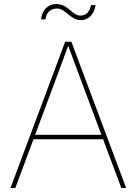

<svg xmlns="http://www.w3.org/2000/svg" viewBox="-20 -935 680 955"><path d="M32.2 0H56.2L146.5 -242.2H492.7L583.5 0H607.4L335 -727.5H304.2ZM382.8 -835C419.9 -835 447.8 -863.3 455.6 -909.7H432.6C424.8 -872.6 406.7 -857.4 378.9 -857.4C338.9 -857.4 319.8 -915 259.3 -915C217.8 -915 188 -882.8 184.1 -838.4H206.5C209.5 -872.1 231 -892.6 263.2 -892.6C308.1 -892.6 328.1 -835 382.8 -835ZM154.8 -264.6 266.1 -563.5 319.3 -707.5 372.6 -563.5 484.4 -264.6Z"/></svg>

Font: Raveo Thin
Style: Regular
Weight: 100
Designer: Jakub Foglar, Rasmus Andersson (Inter)
Foundry: Jakubfoglar.com
Version: Version 1.100;Glyphs 3.2.3 (3260)